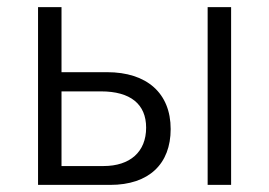

<svg xmlns="http://www.w3.org/2000/svg" viewBox="-20 -520 757 540"><path d="M264 -263C347 -263 391 -227 391 -161C391 -93 346 -53 271 -53H153V-263ZM290 0C399 0 460 -59 460 -157C460 -258 393 -317 281 -317H153V-500H87V0ZM630 -500H564V0H630Z"/></svg>

Font: Perun Light
Style: Regular
Weight: 300
Foundry: Copyright (c) Stefan Peev, Context Ltd, 2016
Version: Version 1.089